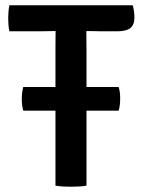

<svg xmlns="http://www.w3.org/2000/svg" viewBox="-20 -703 536 727"><path d="M68 -284Q62.5 -303.5 62.5 -328Q62.5 -340.5 63.8 -351.2Q65 -362 68 -373.5H429.5Q432.5 -362 433.8 -352.5Q435 -343 435 -329Q435 -304.5 429.5 -284ZM15.5 -584.5Q13 -597.5 12 -610.2Q11 -623 11 -633.5Q11 -644.5 12 -657.2Q13 -670 15.5 -683H482.5Q485.5 -673.5 487.2 -661Q489 -648.5 489 -637Q489 -608.5 473.2 -596.5Q457.5 -584.5 424.5 -584.5H366Q356 -584.5 337 -585Q318 -585.5 307.5 -585.5H190Q180 -585.5 161 -585Q142 -584.5 131.5 -584.5ZM190 -511.5Q190 -532 190.2 -548.2Q190.5 -564.5 190.5 -585.5V-634H307V-585.5Q307 -564.5 307.2 -548.2Q307.5 -532 307.5 -511.5V0Q293.5 2.5 277.8 3.2Q262 4 249 4Q236 4 220.2 3.2Q204.5 2.5 190 0Z"/></svg>

Font: Signika Light Medium
Style: Regular
Weight: 500
Version: Version 2.003;gftools[0.9.32]